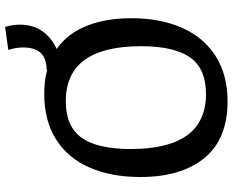

<svg xmlns="http://www.w3.org/2000/svg" viewBox="-102 -826 938 775"><g transform="rotate(-90 367.5 -439.0)"><path d="M681 -378Q681 -263 643 -175.5Q605 -88 529.5 -39Q454 10 345 10Q193 10 116.5 -83.5Q40 -177 40 -342Q40 -459 78 -546.5Q116 -634 191.5 -682Q267 -730 376 -730Q429 -730 472 -718V-720Q520 -721 541.5 -745Q563 -769 563 -816Q563 -843 553 -875L646 -888Q655 -857 655 -828Q655 -775 628.5 -737.5Q602 -700 557 -680Q619 -636 650 -559Q681 -482 681 -378ZM568 -339Q568 -643 346 -643Q244 -643 198.5 -579Q153 -515 153 -381Q153 -77 375 -77Q477 -77 522.5 -141Q568 -205 568 -339Z"/></g></svg>

Font: Enriqueta Medium
Style: Regular
Weight: 500
Designer: Viviana Monsalve, Gustavo Ibarra
Foundry: 72Puntos
Version: Version 2.000